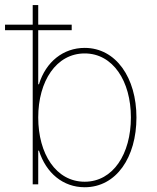

<svg xmlns="http://www.w3.org/2000/svg" viewBox="-36 -748 637 779"><path d="M307.6 11.7C436 11.7 517.6 -109.9 517.6 -271.5C517.6 -431.6 435.1 -553.7 307.6 -553.7C220.7 -553.7 149.9 -497.1 122.1 -406.2H119.1V-625.5H254.9V-647.9H119.1V-727.5H96.7V-647.9H-15.6V-625.5H96.7V0H119.1V-136.7H122.1C150.9 -45.9 219.7 11.7 307.6 11.7ZM307.6 -10.7C191.4 -10.7 119.1 -123.5 119.1 -271.5C119.1 -418.9 192.4 -531.2 307.6 -531.2C422.4 -531.2 495.1 -418.9 495.1 -271.5C495.1 -123.5 422.9 -10.7 307.6 -10.7Z"/></svg>

Font: Raveo Thin
Style: Regular
Weight: 100
Designer: Jakub Foglar, Rasmus Andersson (Inter)
Foundry: Jakubfoglar.com
Version: Version 1.100;Glyphs 3.2.3 (3260)